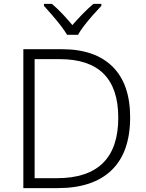

<svg xmlns="http://www.w3.org/2000/svg" viewBox="-20 -1060 751 987"><path d="M649 -457Q649 -277 553.5 -185Q458 -93 277 -93H100V-807H299Q468 -807 558.5 -717.5Q649 -628 649 -457ZM588 -455Q588 -756 287 -756H158V-144H272Q588 -144 588 -455ZM325 -881Q312 -903 291 -930Q270 -957 247 -983.5Q224 -1010 206 -1030V-1040H247Q274 -1017 301.5 -988Q329 -959 352 -931Q376 -959 404.5 -988Q433 -1017 460 -1040H501V-1030Q482 -1010 458.5 -983.5Q435 -957 414 -930Q393 -903 381 -881Z"/></svg>

Font: Noto Sans Kannada UI Light
Style: Regular
Weight: 300
Designer: Jelle Bosma - Monotype Design Team
Foundry: Monotype Imaging Inc.
Version: Version 2.005; ttfautohint (v1.8.4.7-5d5b)